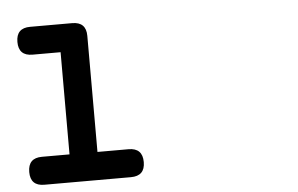

<svg xmlns="http://www.w3.org/2000/svg" viewBox="-50 -720 1303 839"><g transform="rotate(-5 602.0 -300.5)"><path d="M109.9 -524.9Q48.8 -524.9 48.8 -585.9Q48.8 -647 109.9 -647H294.4Q355.5 -647 355.5 -585.9V-76.7H491.7Q553.2 -76.7 553.2 -15.1Q553.2 45.9 491.7 45.9H111.8Q50.8 45.9 50.8 -15.1Q50.8 -76.7 111.8 -76.7H232.9V-524.9Z"/></g></svg>

Font: Erica Type
Style: Bold Italic
Weight: 700
Monospace: yes
Designer: Peter Wiegel
Foundry: Peter Wiegel
Version: Version 1.000 2010 initial release